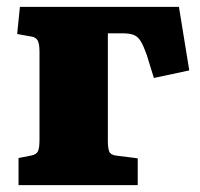

<svg xmlns="http://www.w3.org/2000/svg" viewBox="-20 -539 582 559"><path d="M34 0V-79L70 -86Q86 -89 90.5 -98.5Q95 -108 95 -133V-388Q95 -412 89.5 -421.5Q84 -431 69 -433L30 -440L38 -519H501L531 -334L428 -312L407 -380Q398 -405 390 -418.5Q382 -432 370 -437Q358 -442 337 -442H294V-129Q294 -108 298 -98Q302 -88 318 -86L381 -78V0Z"/></svg>

Font: Literata 18pt ExtraBold
Style: Regular
Weight: 800
Designer: Latin by Veronika Burian and Jose Scaglione. Greek by Irene Vlachou. Cyrillic by Vera Evstafieva.
Foundry: TypeTogether
Version: Version 3.103;gftools[0.9.29]